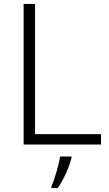

<svg xmlns="http://www.w3.org/2000/svg" viewBox="-20 -734 555 975"><path d="M100 0H493V-53H158V-714H100ZM343 68V61H285C279 104 256 180 241 212V221H273C305 176 332 112 343 68Z"/></svg>

Font: Noto Sans Gurmukhi Light
Style: Regular
Weight: 300
Designer: Jelle Bosma - Monotype Design Team
Foundry: Monotype Imaging Inc.
Version: Version 2.004